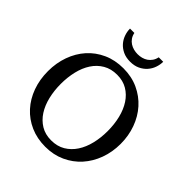

<svg xmlns="http://www.w3.org/2000/svg" viewBox="-243 -1048 1218 1218"><g transform="rotate(45 365.5 -439.5)"><path d="M576.2 -334Q576.2 -395 563 -449Q549.8 -502.9 523.4 -543.2Q497.1 -583.5 457.8 -606.7Q418.5 -629.9 366.2 -629.9Q312 -629.9 272 -606.4Q231.9 -583 205.6 -542.7Q179.2 -502.4 166.5 -449Q153.8 -395.5 153.8 -335.9Q153.8 -275.9 166.7 -221.9Q179.7 -168 205.8 -127.4Q231.9 -86.9 271.2 -63Q310.5 -39.1 363.8 -39.1Q418 -39.1 457.8 -63Q497.6 -86.9 523.9 -127.2Q550.3 -167.5 563.2 -220.9Q576.2 -274.4 576.2 -334ZM691.9 -335Q691.9 -262.2 668.5 -198.2Q645 -134.3 602.3 -86.7Q559.6 -39.1 499.5 -11.5Q439.5 16.1 366.2 16.1Q292.5 16.1 232.2 -10.5Q171.9 -37.1 128.9 -84.5Q85.9 -131.8 62.5 -196Q39.1 -260.3 39.1 -335.9Q39.1 -409.2 62 -473.1Q85 -537.1 127.4 -584.7Q169.9 -632.3 230.2 -659.7Q290.5 -687 365.2 -687Q439.5 -687 499.8 -659.2Q560.1 -631.3 602.8 -583.5Q645.5 -535.6 668.7 -471.7Q691.9 -407.7 691.9 -335ZM514.2 -894.5Q514.2 -868.2 504.9 -841.6Q495.6 -814.9 476.8 -793.7Q458 -772.5 430.2 -759.3Q402.3 -746.1 365.2 -746.1Q327.6 -746.1 299.8 -759.3Q272 -772.5 253.4 -793.7Q234.9 -814.9 225.6 -841.6Q216.3 -868.2 216.3 -894.5H255.4Q259.8 -873 270.5 -857.7Q281.2 -842.3 296.4 -832.5Q311.5 -822.8 329.1 -818.1Q346.7 -813.5 365.2 -813.5Q383.8 -813.5 401.4 -818.1Q418.9 -822.8 433.6 -832.5Q448.2 -842.3 459 -857.7Q469.7 -873 474.1 -894.5Z"/></g></svg>

Font: Charis SIL Viet
Style: Regular
Weight: 400
Foundry: SIL International
Version: Version 5.000